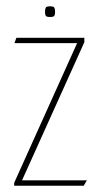

<svg xmlns="http://www.w3.org/2000/svg" viewBox="-20 -590 318 610"><path d="M25 -9 225 -453H26L32 -470H248V-456L50 -17H256L246 0H25ZM139 -536Q127 -536 125 -540.5Q123 -545 123 -552Q123 -560 125 -565Q127 -570 139 -570Q151 -570 153 -565Q155 -560 155 -552Q155 -545 153 -540.5Q151 -536 139 -536Z"/></svg>

Font: Smooch Sans Thin
Style: Regular
Weight: 100
Designer: Robert E. Leuschke
Foundry: Robert E. Leuschke
Version: Version 1.010